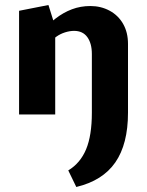

<svg xmlns="http://www.w3.org/2000/svg" viewBox="-20 -456 586 765"><path d="M284 289 252 223Q300 194 323 139Q346 84 346 -7V-241Q346 -283 328 -308Q310 -333 275 -333Q258 -333 239 -327Q220 -321 204 -309.5Q188 -298 176 -281L140 -322Q169 -357 200.5 -381.5Q232 -406 266.5 -419Q301 -432 340 -432Q382 -432 416.5 -413.5Q451 -395 470.5 -361Q490 -327 490 -281V-7Q490 118 439.5 191Q389 264 284 289ZM56 0V-413L173 -436L200 -350V0Z"/></svg>

Font: Ysabeau Office ExtraBold
Style: Regular
Weight: 800
Designer: Christian Thalmann (Catharsis Fonts)
Version: Version 2.001;gftools[0.9.30]; featfreeze: tnum,lnum,ss02